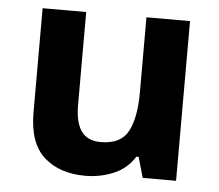

<svg xmlns="http://www.w3.org/2000/svg" viewBox="-45 -595 746 654"><g transform="rotate(5 328.5 -268.0)"><path d="M579 -546V0H465L445 -70H437Q411 -28 365.5 -9Q320 10 269 10Q181 10 128 -37.5Q75 -85 75 -190V-546H224V-227Q224 -169 245 -139Q266 -109 312 -109Q380 -109 405 -155.5Q430 -202 430 -289V-546Z"/></g></svg>

Font: Noto Sans Sundanese
Style: Bold
Weight: 700
Version: Version 2.003